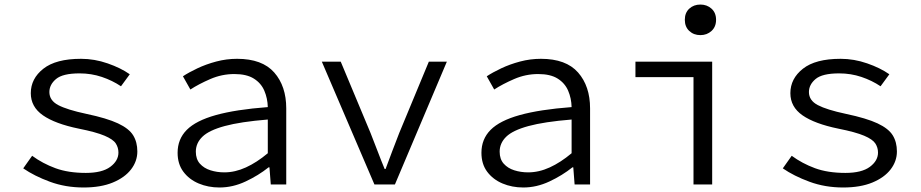

<svg xmlns="http://www.w3.org/2000/svg" viewBox="-20 -810 4042 843"><path d="M347.2 13.2Q267.6 13.2 199.2 -12Q130.9 -37.1 82 -70.8L121.1 -126Q167 -92.3 223.4 -71.5Q279.8 -50.8 356.9 -50.8Q428.2 -50.8 464.1 -77.4Q500 -104 500 -140.1Q500 -162.1 488.3 -180.2Q476.6 -198.2 439.2 -214.1Q401.9 -230 326.2 -245.1Q221.7 -266.6 168.5 -303.7Q115.2 -340.8 115.2 -400.9Q115.2 -464.8 170.4 -508.3Q225.6 -551.8 335.9 -551.8Q395 -551.8 452.6 -531.7Q510.3 -511.7 549.8 -483.9L511.2 -431.2Q473.6 -456.5 427.2 -472.2Q380.9 -487.8 329.1 -487.8Q255.4 -487.8 226.1 -463.1Q196.8 -438.5 196.8 -405.8Q196.8 -369.1 235.6 -348.6Q274.4 -328.1 358.9 -310.1Q449.7 -291 498 -268.3Q546.4 -245.6 564.7 -215.8Q583 -186 583 -145Q583 -102.1 555.4 -66.2Q527.8 -30.3 475.1 -8.5Q422.4 13.2 347.2 13.2Z M943.8 13.2Q894 13.2 852.3 -4.4Q810.5 -22 785.2 -55.9Q759.8 -89.8 759.8 -139.2Q759.8 -199.2 800 -239.7Q840.3 -280.3 927.7 -304.7Q1015.1 -329.1 1155.8 -339.8Q1154.8 -378.4 1140.6 -411.6Q1126.5 -444.8 1094.7 -464.8Q1063 -484.9 1008.8 -484.9Q954.1 -484.9 903.3 -462.9Q852.5 -440.9 815.9 -417L783.2 -475.1Q809.1 -492.2 846.7 -510Q884.3 -527.8 929.2 -539.8Q974.1 -551.8 1021 -551.8Q1131.3 -551.8 1184.1 -491.7Q1236.8 -431.6 1236.8 -334V0H1168.9L1163.1 -75.2H1159.2Q1114.7 -39.6 1058.3 -13.2Q1002 13.2 943.8 13.2ZM964.8 -53.2Q1012.2 -53.2 1059.8 -75Q1107.4 -96.7 1155.8 -137.2V-285.2Q1035.6 -275.4 966.6 -256.6Q897.5 -237.8 868.7 -209.7Q839.8 -181.6 839.8 -144Q839.8 -111.3 857.7 -91.3Q875.5 -71.3 904.1 -62.3Q932.6 -53.2 964.8 -53.2Z M1624 0 1393.1 -539.1H1476.1L1606.9 -226.1Q1623.5 -184.6 1638.4 -145Q1653.3 -105.5 1668.9 -67.9H1672.9Q1687 -105.5 1701.7 -145Q1716.3 -184.6 1732.9 -226.1L1862.8 -539.1H1941.9L1713.9 0Z M2277.8 13.2Q2228 13.2 2186.3 -4.4Q2144.5 -22 2119.1 -55.9Q2093.8 -89.8 2093.8 -139.2Q2093.8 -199.2 2134 -239.7Q2174.3 -280.3 2261.7 -304.7Q2349.1 -329.1 2489.7 -339.8Q2488.8 -378.4 2474.6 -411.6Q2460.4 -444.8 2428.7 -464.8Q2397 -484.9 2342.8 -484.9Q2288.1 -484.9 2237.3 -462.9Q2186.5 -440.9 2149.9 -417L2117.2 -475.1Q2143.1 -492.2 2180.7 -510Q2218.3 -527.8 2263.2 -539.8Q2308.1 -551.8 2355 -551.8Q2465.3 -551.8 2518.1 -491.7Q2570.8 -431.6 2570.8 -334V0H2502.9L2497.1 -75.2H2493.2Q2448.7 -39.6 2392.3 -13.2Q2335.9 13.2 2277.8 13.2ZM2298.8 -53.2Q2346.2 -53.2 2393.8 -75Q2441.4 -96.7 2489.7 -137.2V-285.2Q2369.6 -275.4 2300.5 -256.6Q2231.4 -237.8 2202.6 -209.7Q2173.8 -181.6 2173.8 -144Q2173.8 -111.3 2191.7 -91.3Q2209.5 -71.3 2238 -62.3Q2266.6 -53.2 2298.8 -53.2Z M3024.9 0V-471.2H2770V-539.1H3106.9V0ZM3055.2 -655.8Q3025.9 -655.8 3006.3 -674.1Q2986.8 -692.4 2986.8 -723.1Q2986.8 -753.9 3006.3 -772Q3025.9 -790 3055.2 -790Q3084 -790 3104 -772Q3124 -753.9 3124 -723.1Q3124 -692.4 3104 -674.1Q3084 -655.8 3055.2 -655.8Z M3682.1 13.2Q3602.5 13.2 3534.2 -12Q3465.8 -37.1 3417 -70.8L3456.1 -126Q3502 -92.3 3558.3 -71.5Q3614.7 -50.8 3691.9 -50.8Q3763.2 -50.8 3799.1 -77.4Q3835 -104 3835 -140.1Q3835 -162.1 3823.2 -180.2Q3811.5 -198.2 3774.2 -214.1Q3736.8 -230 3661.1 -245.1Q3556.6 -266.6 3503.4 -303.7Q3450.2 -340.8 3450.2 -400.9Q3450.2 -464.8 3505.4 -508.3Q3560.5 -551.8 3670.9 -551.8Q3730 -551.8 3787.6 -531.7Q3845.2 -511.7 3884.8 -483.9L3846.2 -431.2Q3808.6 -456.5 3762.2 -472.2Q3715.8 -487.8 3664.1 -487.8Q3590.3 -487.8 3561 -463.1Q3531.7 -438.5 3531.7 -405.8Q3531.7 -369.1 3570.6 -348.6Q3609.4 -328.1 3693.8 -310.1Q3784.7 -291 3833 -268.3Q3881.3 -245.6 3899.7 -215.8Q3918 -186 3918 -145Q3918 -102.1 3890.4 -66.2Q3862.8 -30.3 3810.1 -8.5Q3757.3 13.2 3682.1 13.2Z"/></svg>

Font: Shanggu Mono N
Style: Regular
Weight: 350
Designer: GuiWonder
Version: Version 1.021